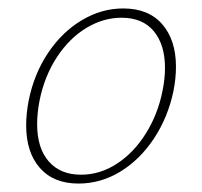

<svg xmlns="http://www.w3.org/2000/svg" viewBox="-20 -432 479 455"><path d="M42 -135Q42 -163 48 -194Q61 -258 94.5 -307.5Q128 -357 174.5 -384.5Q221 -412 272 -412Q332 -412 364.5 -374.5Q397 -337 397 -274Q397 -246 391 -216Q378 -154 345 -104Q312 -54 265.5 -25.5Q219 3 166 3Q107 3 74.5 -34Q42 -71 42 -135ZM365 -216Q371 -245 371 -271Q371 -326 344.5 -358Q318 -390 268 -390Q225 -390 185 -366Q145 -342 115.5 -297.5Q86 -253 74 -195Q68 -165 68 -138Q68 -81 95.5 -49.5Q123 -18 172 -18Q217 -18 257 -44Q297 -70 325.5 -115.5Q354 -161 365 -216Z"/></svg>

Font: Ysabeau Infant Extralight
Style: Italic
Weight: 200
Italic angle: -12°
Designer: Christian Thalmann (Catharsis Fonts)
Version: Version 0.003